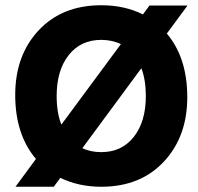

<svg xmlns="http://www.w3.org/2000/svg" viewBox="-20 -705 754 732"><path d="M366 -125Q444 -125 490 -183Q536 -241 536 -339Q536 -400 519 -445L294 -140Q326 -125 366 -125ZM196 -339Q196 -275 214 -230L441 -537Q406 -553 366 -553Q288 -553 242 -495Q196 -437 196 -339ZM616 -577Q694 -485 694 -334.5Q694 -184 604.5 -88.5Q515 7 366 7Q280 7 210 -27L185 7H39L117 -99Q38 -192 38 -343Q38 -494 127.5 -589.5Q217 -685 366 -685Q455 -685 525 -650L550 -684H695Z"/></svg>

Font: Hind Vadodara
Style: Bold
Weight: 700
Designer: Hitesh Malaviya
Foundry: Indian Type Foundry
Version: Version 0.702;PS 1.0;hotconv 1.0.81;makeotf.lib2.5.63406